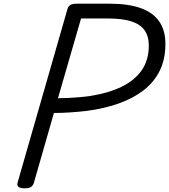

<svg xmlns="http://www.w3.org/2000/svg" viewBox="-20 -1006 916 1040"><path d="M114 14Q67 14 75 -16L346 -959Q350 -973 362 -979.5Q374 -986 396 -986H574Q674 -986 741 -962.5Q808 -939 842 -890.5Q876 -842 876 -768Q876 -685 845 -622.5Q814 -560 756.5 -516Q699 -472 620 -444.5Q541 -417 447 -405Q404 -400 358.5 -397Q313 -394 272 -394L163 -14Q158 0 147.5 7Q137 14 114 14ZM294 -474Q321 -474 350.5 -475.5Q380 -477 410 -479.5Q440 -482 468 -486Q569 -502 639.5 -536.5Q710 -571 748 -626Q786 -681 786 -759Q786 -811 762 -843.5Q738 -876 689 -891Q640 -906 562 -906H419Z"/></svg>

Font: Playwrite AU SA
Style: Regular
Weight: 400
Designer: Veronika Burian, José Scaglione
Foundry: TypeTogether
Version: Version 1.002